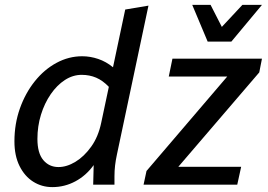

<svg xmlns="http://www.w3.org/2000/svg" viewBox="-20 -755 1097 785"><path d="M39 -177Q39 -249 61.5 -312Q84 -375 122.5 -423Q161 -471 211 -498Q261 -525 316 -525Q349 -525 381.5 -514Q414 -503 442 -480L492 -716L587 -732L458 -123Q453 -100 450.5 -78.5Q448 -57 448 -34V0H361L363 -80Q332 -37 288 -13.5Q244 10 194 10Q151 10 116 -12Q81 -34 60 -76Q39 -118 39 -177ZM133 -187Q133 -129 157 -100.5Q181 -72 219 -72Q253 -72 288.5 -93.5Q324 -115 353 -155.5Q382 -196 394 -254L425 -400Q400 -426 373 -437.5Q346 -449 314 -449Q278 -449 245.5 -428Q213 -407 187.5 -370Q162 -333 147.5 -286Q133 -239 133 -187ZM567 0 579 -56 909 -442H670L685 -515H1051L1040 -459L709 -73H966L950 0ZM766 -735H841L887 -645L971 -735H1051L926 -585H829Z"/></svg>

Font: Radio Canada
Style: Italic
Weight: 400
Italic angle: -12°
Designer: Charles Daoud, Etienne Aubert Bonn, Alexandre Saumier Demers, Jacques Le Bailly
Foundry: Radio-Canada
Version: Version 2.104;gftools[0.9.28.dev5+ged2979d]